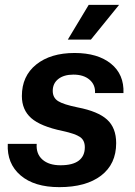

<svg xmlns="http://www.w3.org/2000/svg" viewBox="-20 -760 555 790"><path d="M12 -168H131Q128 -127 154.5 -103.5Q181 -80 229 -80Q279 -80 304 -99Q329 -118 329 -154Q329 -183 309 -196.5Q289 -210 238 -221Q147 -240 108.5 -274Q70 -308 70 -365Q70 -447 129 -494.5Q188 -542 287 -542Q382 -542 436.5 -498Q491 -454 488 -377H371Q373 -411 348.5 -432Q324 -453 282 -453Q243 -453 220 -435Q197 -417 197 -386Q197 -358 219 -344Q241 -330 300 -318Q383 -302 420.5 -268Q458 -234 458 -171Q458 -85 396 -37.5Q334 10 224 10Q121 10 64.5 -38.5Q8 -87 12 -168ZM345 -740H470L354 -597H259Z"/></svg>

Font: Mona Sans SemiBold
Style: Italic
Weight: 600
Italic angle: -11.7°
Designer: Deni Anggara
Foundry: GitHub
Version: Version 2.000